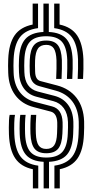

<svg xmlns="http://www.w3.org/2000/svg" viewBox="-20 -940 514 1070"><path d="M223.2 110V-38.2Q155.2 -41.5 124.1 -77.9Q93 -114.2 89.8 -193.2Q88.8 -224 89.6 -254.9Q90.5 -285.8 93 -300H122.8Q120.2 -283.5 119.5 -253.4Q118.8 -223.2 119.8 -194.2Q122.5 -123.5 150 -92.8Q177.5 -62 237.8 -62Q299.2 -62 327.1 -92.9Q355 -123.8 357.8 -194.8Q358.5 -211.8 359 -228.8Q359.5 -245.8 358.8 -260.2Q357 -307.2 335.6 -337Q314.2 -366.8 276.8 -376.5L182.8 -401Q137.5 -412.8 112.4 -448.1Q87.2 -483.5 85.8 -537Q84.2 -575.8 85.8 -607.5Q89 -686 120.9 -722.2Q152.8 -758.5 222 -761.8V-920H252V-761.8Q319.8 -758.5 350.6 -722.4Q381.5 -686.2 384.8 -607.8Q385.5 -588.8 385 -557.5Q384.5 -526.2 382.8 -500H353Q354.2 -526.5 354.9 -557.4Q355.5 -588.2 354.8 -606.5Q352 -677 324.8 -707.5Q297.5 -738 237.8 -738Q175.2 -738 146.9 -707.5Q118.5 -677 115.8 -606.2Q114.2 -575 115.8 -538Q118.5 -449 190.2 -430L283.8 -405.8Q332 -393 359.2 -356.2Q386.5 -319.5 388.8 -261.5Q389.8 -237.5 387.8 -193.5Q384.5 -114.5 353.2 -78.1Q322 -41.8 253.2 -38.2V110ZM237.8 -86Q193 -86 172.6 -111.4Q152.2 -136.8 149.8 -195.2Q148.8 -223.5 149.5 -252.4Q150.2 -281.2 152.2 -300H182Q180.2 -279 179.5 -251.2Q178.8 -223.5 179.8 -196.5Q181.5 -150.2 195 -130.1Q208.5 -110 237.8 -110Q268.2 -110 282.2 -130.4Q296.2 -150.8 298 -197.5Q298.8 -220.2 299.1 -234.1Q299.5 -248 299 -257.8Q296.8 -309.2 262.5 -318.2L167.8 -343Q101.5 -360.2 64.8 -410Q28 -459.8 25.8 -535Q24.2 -575.2 25.8 -610Q29.2 -696.2 61.4 -742.8Q93.5 -789.2 162 -803.2V-920H192V-783.2Q123 -774.2 91.1 -732.8Q59.2 -691.2 55.8 -608.8Q54.2 -574.8 55.8 -536Q57.8 -471.5 88.6 -429.1Q119.5 -386.8 175.2 -372L269.8 -347.2Q326 -332.8 328.8 -259Q329.8 -238.2 327.8 -196Q325.2 -137.2 304.4 -111.6Q283.5 -86 237.8 -86ZM412.8 -500Q414.2 -525 414.9 -557Q415.5 -589 414.8 -608.8Q411.5 -691.2 380.4 -732.8Q349.2 -774.2 282 -783.2V-920H312V-803.2Q378.5 -789 409.9 -742.5Q441.2 -696 444.8 -610Q445.5 -588.2 444.9 -555.6Q444.2 -523 442.8 -500ZM283.2 110V-16.8Q351.2 -26 382.9 -67.8Q414.5 -109.5 417.8 -192.2Q418.5 -209.5 419 -228Q419.5 -246.5 418.8 -262.8Q416.2 -331.5 382.9 -375.1Q349.5 -418.8 290.8 -434.8L198 -460.2Q147.8 -474 145.8 -538.8Q144.5 -575.2 145.8 -605Q148.2 -663.5 169.6 -688.8Q191 -714 237.8 -714Q282 -714 302.1 -688.9Q322.2 -663.8 324.8 -605.5Q325.5 -588 324.9 -557.6Q324.2 -527.2 323 -500H293Q294.2 -527.8 294.9 -557.2Q295.5 -586.8 294.8 -604.2Q293 -650.2 279.9 -670.1Q266.8 -690 237.8 -690Q206.2 -690 191.9 -670Q177.5 -650 175.5 -603.8Q175 -587.8 175 -573.5Q175 -559.2 175.8 -539.8Q177 -495.8 205.5 -488.2L297.8 -464Q367.2 -445.8 406.5 -394.8Q445.8 -343.8 448.8 -264Q449.5 -246.8 449 -227.5Q448.5 -208.2 447.8 -191Q444.2 -104.5 412.5 -57.9Q380.8 -11.2 313.2 3V110ZM163.2 110V3.2Q96.2 -11 64.8 -57.8Q33.2 -104.5 29.8 -191Q29.2 -207 29.2 -228.6Q29.2 -250.2 30.2 -270Q31.2 -289.8 33.8 -300H63.5Q60.5 -287 59.5 -255.2Q58.5 -223.5 59.8 -192Q63.2 -109.2 94.4 -67.5Q125.5 -25.8 193.2 -16.8V110Z"/></svg>

Font: Big Shoulders Inline Display Black
Style: Regular
Weight: 900
Designer: Patric King
Foundry: XO Type Co
Version: Version 1.000